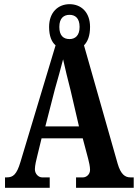

<svg xmlns="http://www.w3.org/2000/svg" viewBox="-20 -899 660 919"><path d="M4 0H218V-50H181C166 -50 147 -65 147 -89C147 -107 154 -135 158 -151L179 -237H376L402 -139C406 -124 411 -102 411 -86C411 -62 391 -50 378 -50H344V0H620V-50H604C579 -50 558 -64 543 -116L382 -682C400 -700 411 -728 411 -770C411 -841 368 -879 313 -879C259 -879 215 -841 215 -770C215 -727 227 -698 246 -682L78 -124C60 -63 42 -50 13 -50H4ZM313 -712C283 -712 264 -729 264 -770C264 -813 286 -828 313 -828C339 -828 361 -813 361 -770C361 -728 339 -712 313 -712ZM197 -294 243 -473C255 -515 273 -579 282 -615C291 -575 305 -515 318 -466L358 -294Z"/></svg>

Font: Noto Serif Devanagari ExtraCondensed
Style: Bold
Weight: 700
Width: 2
Designer: Universal Thirst, Indian Type Foundry and the Monotype Design Team
Foundry: Monotype Imaging Inc.
Version: Version 2.004